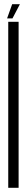

<svg xmlns="http://www.w3.org/2000/svg" viewBox="-20 -888 128 908"><path d="M19 0H68V-785H19ZM13.5 -801H39L74 -868H37.5Z"/></svg>

Font: Anybody UltraCondensed Light
Style: Regular
Weight: 300
Width: 1
Version: Version 1.113;gftools[0.9.25]